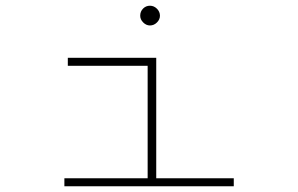

<svg xmlns="http://www.w3.org/2000/svg" viewBox="-20 -651 1040 671"><path d="M205 0V-28H496V-421H217V-449H526V-28H797V0ZM504 -562Q491 -562 480.5 -572.5Q470 -583 470 -596Q470 -611 480 -621Q490 -631 504 -631Q518 -631 528.5 -620.5Q539 -610 539 -596Q539 -583 528.5 -572.5Q518 -562 504 -562Z"/></svg>

Font: Inconsolata UltraExpanded ExtraLight
Style: Regular
Weight: 200
Width: 9
Monospace: yes
Designer: Raph Levien, Cyreal, Brenton Simpson
Foundry: Raph Levien, Cyreal, Google
Version: Version 3.001; ttfautohint (v1.8.2.53-6de2)